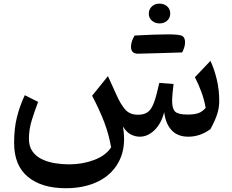

<svg xmlns="http://www.w3.org/2000/svg" viewBox="-20 -731 1255 1037"><path d="M997.1 7.3Q939.9 7.3 907.2 -27.3Q874.5 -62 866.7 -125.5Q851.6 -64.5 814.9 -28.6Q778.3 7.3 734.9 7.3Q710.4 7.3 686.5 -4.9Q662.6 -17.1 644 -47.9Q662.1 56.6 627.2 131.3Q592.3 206.1 516.4 245.8Q440.4 285.6 335 285.6Q205.1 285.6 130.6 224.1Q56.2 162.6 56.2 40.5Q56.2 -37.1 71.5 -98.4Q86.9 -159.7 113.8 -216.8L186 -180.7Q168.5 -135.7 152.3 -84Q136.2 -32.2 136.2 18.1Q136.2 60.1 155.8 87.2Q175.3 114.3 207.3 129.4Q239.3 144.5 277.6 150.6Q315.9 156.7 353 156.7Q425.8 156.7 488.8 132.8Q551.8 108.9 580.1 64.9Q567.9 -5.9 543 -71.3Q518.1 -136.7 477.5 -213.9L563 -319.8L611.3 -213.4Q633.3 -165 657.5 -138.2Q681.6 -111.3 725.6 -111.3Q758.8 -111.3 778.6 -126Q798.3 -140.6 812 -178Q825.7 -215.3 840.3 -283.2L917.5 -277.3Q915 -261.7 912.4 -232.2Q909.7 -202.6 909.7 -184.6Q909.7 -144 926 -128.2Q942.4 -112.3 992.7 -112.3Q1029.8 -112.3 1051.3 -119.9Q1072.8 -127.4 1090.8 -148.4Q1083 -192.9 1067.4 -235.1Q1051.8 -277.3 1032.7 -314L1116.7 -402.3Q1136.2 -360.8 1150.1 -304.9Q1164.1 -249 1164.1 -184.6Q1164.1 -150.9 1153.8 -117.2Q1143.6 -83.5 1116.7 -33.7Q1061 7.3 997.1 7.3ZM725.1 -440.9Q687.5 -440.9 687.5 -478.5Q687.5 -506.3 707 -539.1Q822.8 -545.4 886.7 -545.4Q950.7 -545.4 965.1 -536.4Q979.5 -527.3 979.5 -502.4Q979.5 -477.5 963.9 -447.8Q910.2 -446.3 849.1 -444.3Q788.1 -442.4 725.1 -440.9ZM841.8 -604.5Q817.9 -604.5 800.8 -619.1Q783.7 -633.8 783.7 -657.2Q783.7 -680.7 800 -696Q816.4 -711.4 841.1 -711.4Q865.7 -711.4 882.6 -696.8Q899.4 -682.1 899.4 -658Q899.4 -633.8 882.6 -619.1Q865.7 -604.5 841.8 -604.5Z"/></svg>

Font: Pinar DS4-Medium
Style: Regular
Weight: 500
Designer: Amin Abedi
Version: Version 2.000